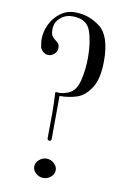

<svg xmlns="http://www.w3.org/2000/svg" viewBox="-87 -814 593 880"><g transform="rotate(10 209.5 -373.5)"><path d="M166 -169 167 -287Q167 -338 164 -380Q164 -385 168 -385L179 -384Q203 -384 226 -394Q259 -408 271.5 -458Q284 -508 284 -567Q284 -639 266 -689.5Q248 -740 182 -740Q149 -740 125 -719Q101 -698 101 -665Q101 -645 107 -635.5Q113 -626 124 -618Q134 -611 138.5 -604.5Q143 -598 143 -585Q143 -569 130.5 -557.5Q118 -546 103 -546Q88 -546 75.5 -557.5Q63 -569 63 -585Q60 -599 60 -613Q60 -647 76 -681Q92 -715 122 -737.5Q152 -760 190 -760Q255 -760 307 -720Q359 -680 359 -564Q359 -480 331 -437Q303 -394 266 -382Q229 -370 186 -370L185 -169Q185 -165 182.5 -162.5Q180 -160 176 -160Q172 -160 169 -162.5Q166 -165 166 -169ZM128 -32Q128 -50 143.5 -63.5Q159 -77 178 -77Q197 -77 212.5 -63.5Q228 -50 228 -32Q228 -13 212.5 0Q197 13 178 13Q159 13 143.5 0Q128 -13 128 -32Z"/></g></svg>

Font: Viaoda Libre
Style: Regular
Weight: 400
Designer: Gydient
Version: Version 2.000